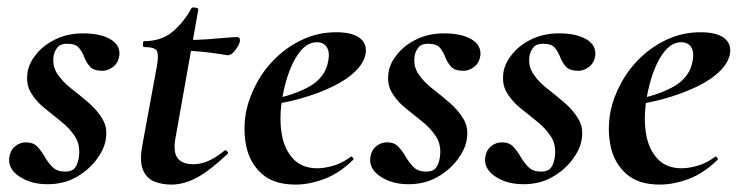

<svg xmlns="http://www.w3.org/2000/svg" viewBox="-20 -486 1997 518"><path d="M108 11Q63 11 32 -10Q1 -31 5 -61Q8 -81 21 -91.5Q34 -102 50 -102Q70 -102 81 -90Q92 -78 101 -62.5Q110 -47 122 -35Q134 -23 156 -23Q174 -23 182 -33Q190 -43 193 -63Q197 -95 182.5 -117.5Q168 -140 144.5 -158.5Q121 -177 98 -196Q75 -215 62 -238.5Q49 -262 55 -295Q60 -319 80 -342.5Q100 -366 132 -381Q164 -396 204 -396Q251 -396 278 -380Q305 -364 302 -336Q299 -316 285 -305.5Q271 -295 257 -295Q233 -295 223 -306Q213 -317 207.5 -331.5Q202 -346 193 -357Q184 -368 161 -368Q143 -368 135 -358Q127 -348 125 -337Q120 -309 134.5 -287Q149 -265 173 -246.5Q197 -228 220 -208Q243 -188 257 -164Q271 -140 265 -108Q261 -83 240 -55Q219 -27 185.5 -8Q152 11 108 11Z M442 12Q418 12 397 4Q376 -4 366 -27Q356 -50 364 -94L403 -306Q409 -339 403 -349Q397 -359 369 -359Q365 -359 365.5 -367Q366 -375 369 -375Q417 -375 447.5 -402Q478 -429 496 -463Q498 -467 507 -465.5Q516 -464 515 -460L453 -111Q447 -76 459 -59.5Q471 -43 502 -43Q522 -43 542.5 -52Q563 -61 586 -80Q588 -82 592.5 -78Q597 -74 594 -71Q548 -27 512.5 -7.5Q477 12 442 12ZM594 -337Q593 -337 574.5 -340Q556 -343 529.5 -346Q503 -349 475 -349L477 -378Q511 -378 539 -380Q567 -382 588 -384Q609 -386 620 -386Q625 -386 626.5 -382Q628 -378 627 -374Q626 -366 615.5 -351.5Q605 -337 594 -337Z M777 12Q719 12 686.5 -17Q654 -46 644.5 -91Q635 -136 644 -185Q652 -224 673 -262.5Q694 -301 726 -331.5Q758 -362 799 -380.5Q840 -399 887 -399Q928 -399 948.5 -385Q969 -371 967 -345Q964 -319 940 -295Q916 -271 876.5 -252Q837 -233 788.5 -219.5Q740 -206 690 -201L692 -214Q763 -225 811 -250.5Q859 -276 866 -324Q870 -346 861.5 -359Q853 -372 835 -372Q812 -372 793.5 -351.5Q775 -331 761.5 -296Q748 -261 741 -218Q733 -167 740 -125Q747 -83 771 -57.5Q795 -32 836 -32Q855 -32 879.5 -39Q904 -46 926 -63Q928 -65 931.5 -61Q935 -57 933 -55Q895 -18 854.5 -3Q814 12 777 12Z M1082 11Q1037 11 1006 -10Q975 -31 979 -61Q982 -81 995 -91.5Q1008 -102 1024 -102Q1044 -102 1055 -90Q1066 -78 1075 -62.5Q1084 -47 1096 -35Q1108 -23 1130 -23Q1148 -23 1156 -33Q1164 -43 1167 -63Q1171 -95 1156.5 -117.5Q1142 -140 1118.5 -158.5Q1095 -177 1072 -196Q1049 -215 1036 -238.5Q1023 -262 1029 -295Q1034 -319 1054 -342.5Q1074 -366 1106 -381Q1138 -396 1178 -396Q1225 -396 1252 -380Q1279 -364 1276 -336Q1273 -316 1259 -305.5Q1245 -295 1231 -295Q1207 -295 1197 -306Q1187 -317 1181.5 -331.5Q1176 -346 1167 -357Q1158 -368 1135 -368Q1117 -368 1109 -358Q1101 -348 1099 -337Q1094 -309 1108.5 -287Q1123 -265 1147 -246.5Q1171 -228 1194 -208Q1217 -188 1231 -164Q1245 -140 1239 -108Q1235 -83 1214 -55Q1193 -27 1159.5 -8Q1126 11 1082 11Z M1392 11Q1347 11 1316 -10Q1285 -31 1289 -61Q1292 -81 1305 -91.5Q1318 -102 1334 -102Q1354 -102 1365 -90Q1376 -78 1385 -62.5Q1394 -47 1406 -35Q1418 -23 1440 -23Q1458 -23 1466 -33Q1474 -43 1477 -63Q1481 -95 1466.5 -117.5Q1452 -140 1428.5 -158.5Q1405 -177 1382 -196Q1359 -215 1346 -238.5Q1333 -262 1339 -295Q1344 -319 1364 -342.5Q1384 -366 1416 -381Q1448 -396 1488 -396Q1535 -396 1562 -380Q1589 -364 1586 -336Q1583 -316 1569 -305.5Q1555 -295 1541 -295Q1517 -295 1507 -306Q1497 -317 1491.5 -331.5Q1486 -346 1477 -357Q1468 -368 1445 -368Q1427 -368 1419 -358Q1411 -348 1409 -337Q1404 -309 1418.5 -287Q1433 -265 1457 -246.5Q1481 -228 1504 -208Q1527 -188 1541 -164Q1555 -140 1549 -108Q1545 -83 1524 -55Q1503 -27 1469.5 -8Q1436 11 1392 11Z M1760 12Q1702 12 1669.5 -17Q1637 -46 1627.5 -91Q1618 -136 1627 -185Q1635 -224 1656 -262.5Q1677 -301 1709 -331.5Q1741 -362 1782 -380.5Q1823 -399 1870 -399Q1911 -399 1931.5 -385Q1952 -371 1950 -345Q1947 -319 1923 -295Q1899 -271 1859.5 -252Q1820 -233 1771.5 -219.5Q1723 -206 1673 -201L1675 -214Q1746 -225 1794 -250.5Q1842 -276 1849 -324Q1853 -346 1844.5 -359Q1836 -372 1818 -372Q1795 -372 1776.5 -351.5Q1758 -331 1744.5 -296Q1731 -261 1724 -218Q1716 -167 1723 -125Q1730 -83 1754 -57.5Q1778 -32 1819 -32Q1838 -32 1862.5 -39Q1887 -46 1909 -63Q1911 -65 1914.5 -61Q1918 -57 1916 -55Q1878 -18 1837.5 -3Q1797 12 1760 12Z"/></svg>

Font: Cormorant
Style: Bold Italic
Weight: 700
Italic angle: -10°
Designer: Christian Thalmann (Catharsis Fonts)
Foundry: Catharsis Fonts
Version: Version 4.000